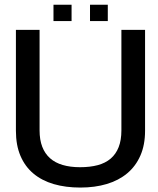

<svg xmlns="http://www.w3.org/2000/svg" viewBox="-20 -799 684 830"><path d="M607.1 -669.9H504.8V-235.4Q504.8 -193.2 493 -163.1Q481.2 -132.9 458.6 -113.5Q435.9 -94.1 402.6 -85.1Q369.4 -76.2 325.9 -76.2Q283.7 -76.2 251.1 -85.8Q218.5 -95.3 196.2 -115.1Q174 -134.9 162.5 -164.9Q151.1 -194.9 151.1 -235.4V-669.9H48.8V-233.5Q48.8 -171.5 68.4 -125.4Q88 -79.3 124.4 -48.8Q160.8 -18.3 212.2 -3.2Q263.7 11.8 327.4 11.8Q390 11.8 441.7 -3.6Q493.3 -19 530.1 -49.9Q566.9 -80.7 587 -126.7Q607.1 -172.7 607.1 -233.5ZM289.4 -778.6H211.2V-708H289.4ZM446 -778.6H369.1V-708H446Z"/></svg>

Font: SaysetthaMai Thin
Style: Regular
Weight: 100
Designer: John M. Durdin
Foundry: Lao Script for Windows
Version: Version 1.101